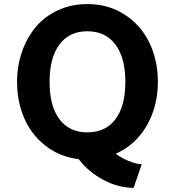

<svg xmlns="http://www.w3.org/2000/svg" viewBox="-20 -761 851 934"><path d="M543 -13.2Q570.3 7.3 601.8 20.3Q633.3 33.2 651.4 36.1Q669.4 39.1 669.9 37.1L629.9 152.8Q556.6 152.8 483.9 114.5Q411.1 76.2 362.8 13.2Q272 2.4 203.1 -50.5Q134.3 -103.5 98.6 -184.6Q63 -265.6 63 -362.8Q63 -440.9 87.2 -509.8Q111.3 -578.6 154.5 -630.1Q197.8 -681.6 262.7 -711.4Q327.6 -741.2 404.8 -741.2Q507.8 -741.2 586.9 -689.7Q666 -638.2 707 -552.7Q748 -467.3 748 -362.8Q748 -243.2 693.4 -149.2Q638.7 -55.2 543 -13.2ZM221.2 -362.8Q221.2 -245.1 269 -181.2Q316.9 -117.2 404.8 -117.2Q493.7 -117.2 541.7 -181.2Q589.8 -245.1 589.8 -362.8Q589.8 -480 541.5 -544.4Q493.2 -608.9 404.8 -608.9Q316.9 -608.9 269 -544.4Q221.2 -480 221.2 -362.8Z"/></svg>

Font: Stilu SemiBold
Style: Regular
Weight: 600
Designer: Genilson Lima Santos
Foundry: Genilson Lima Santos
Version: Version 1.200;PS 001.200;hotconv 1.0.88;makeotf.lib2.5.64775